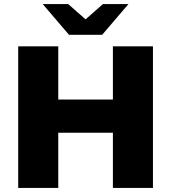

<svg xmlns="http://www.w3.org/2000/svg" viewBox="-20 -929 846 949"><path d="M538 -700H736V0H538ZM268 0H70V-700H268ZM552 -273H254V-437H552ZM321 -757 191 -909H317L458 -785H348L489 -909H615L485 -757Z"/></svg>

Font: MOST Montserrat ExtraBold
Style: Regular
Weight: 800
Designer: Julieta Ulanovsky
Foundry: Julieta Ulanovsky
Version: Version 8.000;March 11, 2024;FontCreator 15.0.0.2926 64-bit